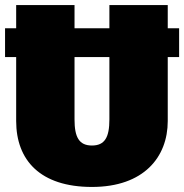

<svg xmlns="http://www.w3.org/2000/svg" viewBox="-28 -718 729 760"><path d="M681 -606H636V-698H405V-606H267V-698H36V-606H-8V-492H36V-239C36 -84 131 22 336 22C541 22 636 -96 636 -239V-492H681ZM405 -245C405 -175 387 -142 336 -142C285 -142 267 -175 267 -245V-492H405Z"/></svg>

Font: Fira Sans Ultra
Style: Regular
Weight: 950
Designer: Carrois Corporate & Edenspiekermann AG
Foundry: Carrois Corporate GbR & Edenspiekermann AG
Version: Version 4.203;PS 004.203;hotconv 1.0.88;makeotf.lib2.5.64775